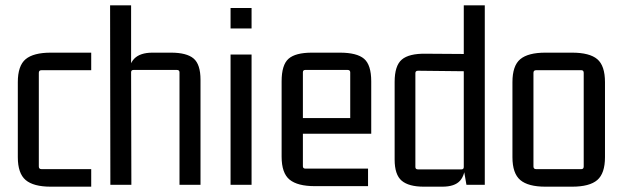

<svg xmlns="http://www.w3.org/2000/svg" viewBox="-20 -695 2342 722"><path d="M323 7H171Q106 7 76.5 -18Q47 -43 47 -104V-386Q47 -448 76.5 -472.5Q106 -497 171 -497H323V-431H136Q126 -431 126 -421V-69Q126 -59 136 -59H323Z M554 -497H623Q682 -497 708 -475Q734 -453 734 -395V0H655V-423Q655 -432 645 -432H482Q473 -432 473 -423L474 0H395L394 -675H473V-432L463 -405Q463 -452 485 -474.5Q507 -497 554 -497Z M926 0H847V-490H926ZM926 -588H847V-665H926Z M1364 5H1164Q1099 5 1069 -19.5Q1039 -44 1039 -106V-389Q1039 -451 1065 -474Q1091 -497 1153 -497H1258Q1322 -497 1349 -474Q1376 -451 1376 -389V-192H1109V-251H1297V-423Q1297 -432 1287 -432H1128Q1119 -432 1119 -423V-70Q1119 -61 1128 -61H1364Z M1724 -675H1803V0H1734L1724 -58L1730 -85Q1730 -38 1710 -15.5Q1690 7 1643 7H1574Q1517 7 1490.5 -15.5Q1464 -38 1464 -95V-387Q1464 -448 1491 -471Q1518 -494 1581 -493L1724 -492ZM1724 -67V-438L1734 -427L1552 -429Q1542 -429 1542 -420V-67Q1542 -58 1552 -58H1715Q1724 -58 1724 -67Z M2166 -431H1996Q1986 -431 1986 -421V-69Q1986 -59 1996 -59H2166Q2175 -59 2175 -69V-421Q2175 -431 2166 -431ZM1907 -104V-386Q1907 -448 1936.5 -472.5Q1966 -497 2031 -497H2131Q2197 -497 2226 -472.5Q2255 -448 2255 -386V-104Q2255 -43 2226 -18Q2197 7 2131 7H2031Q1966 7 1936.5 -18Q1907 -43 1907 -104Z"/></svg>

Font: Gemunu Libre ExtraLight
Style: Regular
Weight: 400
Version: Version 1.100